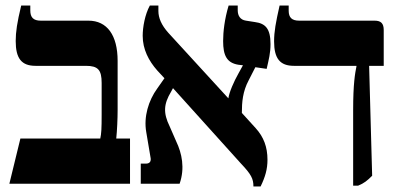

<svg xmlns="http://www.w3.org/2000/svg" viewBox="-20 -667 1436 697"><path d="M14 0H452V-164H402C405 -192 407 -236 407 -268V-446C407 -539 369 -592 301 -592H128C101 -592 90 -604 90 -629V-647H57C42 -585 37 -551 37 -518C37 -455 58 -428 109 -428H292C336 -428 349 -413 349 -366V-251C349 -200 348 -182 344 -164H54Z M951 -87C951 -134 937 -170 908 -202L858 -257C858 -296 861 -335 883 -376L907 -423L948 -417C956 -452 962 -474 962 -507C962 -564 943 -582 905 -587L873 -592C852 -595 843 -610 843 -630V-647H810C795 -597 790 -551 790 -518C790 -466 803 -439 845 -432L862 -430L846 -401C829 -371 812 -332 809 -310L591 -548C566 -576 555 -602 555 -627V-647H524C506 -614 498 -568 498 -537C498 -488 520 -446 551 -411L577 -383L551 -346C519 -302 501 -243 511 -187L526 -98C530 -81 524 -73 509 -73H491V0H632C652 -57 640 -111 620 -153L596 -208C572 -257 574 -289 601 -334L608 -347L855 -73C892 -34 900 -18 900 10H926C943 -25 951 -53 951 -87Z M1262 7H1280C1302 -2 1313 -11 1331 -29L1320 -428H1373V-558C1373 -582 1363 -592 1340 -592H1066C1040 -592 1028 -603 1028 -628V-647H995C981 -585 975 -552 975 -517C975 -455 996 -428 1047 -428H1274V-426C1269 -401 1262 -364 1262 -267Z"/></svg>

Font: Noto Serif Hebrew Condensed Extra
Style: Regular
Weight: 800
Width: 3
Designer: Monotype Design Team
Foundry: Monotype Imaging Inc.
Version: Version 1.901